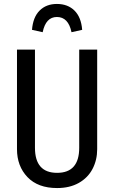

<svg xmlns="http://www.w3.org/2000/svg" viewBox="-20 -940 578 972"><path d="M472 -185Q472 -130 448.5 -85Q425 -40 379 -14Q333 12 269 12Q172 12 119 -43.5Q66 -99 66 -185V-689H157V-192Q157 -65 269 -65Q381 -65 381 -192V-689H472ZM396 -789 342 -777Q326 -854 268 -854Q212 -854 196 -777L142 -789Q147 -853 180.5 -886.5Q214 -920 268 -920Q323 -920 357 -886.5Q391 -853 396 -789Z"/></svg>

Font: Fira Sans Extra Condensed
Style: Regular
Weight: 400
Width: 1
Designer: Carrois Corporate & Edenspiekermann AG
Foundry: Carrois Corporate GbR & Edenspiekermann AG
Version: Version 4.203